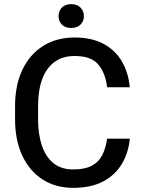

<svg xmlns="http://www.w3.org/2000/svg" viewBox="-20 -903 692 933"><path d="M610.8 -229Q604.5 -160.6 572 -106.4Q539.6 -52.2 481 -21.2Q422.4 9.8 335.9 9.8Q250 9.8 186.5 -31.2Q123 -72.3 88.1 -147.2Q53.2 -222.2 53.2 -323.2V-387.2Q53.2 -488.8 88.6 -563.5Q124 -638.2 189 -679.4Q253.9 -720.7 342.8 -720.7Q425.8 -720.7 483.2 -689.9Q540.5 -659.2 572.3 -604.5Q604 -549.8 610.8 -479H500.5Q491.7 -550.3 456.8 -590.6Q421.9 -630.9 342.8 -630.9Q283.7 -630.9 244.4 -601.6Q205.1 -572.3 185.1 -518.1Q165 -463.9 165 -388.2V-323.2Q165 -252.4 182.9 -197.5Q200.7 -142.6 238.5 -111.1Q276.4 -79.6 335.9 -79.6Q391.6 -79.6 425.3 -97.2Q459 -114.7 476.3 -148.2Q493.7 -181.6 500.5 -229ZM325.7 -767.1Q296.4 -767.1 280.5 -783.7Q264.6 -800.3 264.6 -824.7Q264.6 -849.1 280.5 -866Q296.4 -882.8 325.7 -882.8Q355 -882.8 371.3 -866Q387.7 -849.1 387.7 -824.7Q387.7 -800.3 371.3 -783.7Q355 -767.1 325.7 -767.1Z"/></svg>

Font: Heebo Medium
Style: Regular
Weight: 500
Designer: Oded Ezer
Foundry: Ezer Type House
Version: Version 3.100